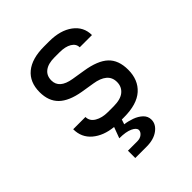

<svg xmlns="http://www.w3.org/2000/svg" viewBox="-209 -687 1019 1019"><g transform="rotate(-45 300.0 -177.5)"><path d="M215 203V148H285Q307 148 320.5 136.5Q334 125 334 112Q334 95 306.5 82Q279 69 229 69L252 7Q180 0 135 -38Q90 -76 90 -138H182Q182 -107 211.5 -89.5Q241 -72 285 -72H327Q380 -72 406 -93.5Q432 -115 432 -151Q432 -186 407.5 -206.5Q383 -227 337 -234L263 -246Q181 -260 142 -298Q103 -336 103 -403Q103 -478 151.5 -518Q200 -558 291 -558H329Q413 -558 463.5 -520.5Q514 -483 514 -421H422Q422 -447 396.5 -462.5Q371 -478 327 -478H289Q242 -478 216.5 -458.5Q191 -439 191 -403Q191 -343 276 -329L350 -317Q439 -303 479.5 -265Q520 -227 520 -155Q520 -79 471.5 -35.5Q423 8 325 8H309L300 35Q326 38 354 48Q382 58 401 76Q420 94 420 120Q420 154 387 178.5Q354 203 300 203Z"/></g></svg>

Font: NKDuy Mono
Style: Regular
Weight: 400
Monospace: yes
Designer: NKDuy
Foundry: NKDuy
Version: Version 2.251; ttfautohint (v1.8.4.7-5d5b)